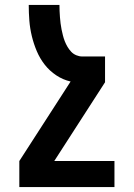

<svg xmlns="http://www.w3.org/2000/svg" viewBox="-20 -540 540 775"><path d="M442 215H58V110L265 -211Q234 -218 207 -236Q180 -254 160.5 -279Q141 -304 128.5 -333.5Q116 -363 108.5 -394Q101 -425 98.5 -456.5Q96 -488 96 -520H220Q220 -508 220.5 -495.5Q221 -483 222 -470.5Q223 -458 224.5 -445.5Q226 -433 228.5 -421Q231 -409 234 -397Q237 -385 241.5 -373.5Q246 -362 252.5 -351Q259 -340 267.5 -331Q276 -322 288 -317Q300 -312 312 -312H404V-208L199 110H442Z"/></svg>

Font: Iosevka Term Curly Extrabold
Style: Regular
Weight: 800
Designer: Belleve Invis
Foundry: Belleve Invis
Version: Version 32.3.0